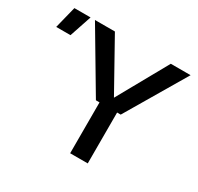

<svg xmlns="http://www.w3.org/2000/svg" viewBox="-305 -882 1090 1059"><g transform="rotate(30 240.0 -352.5)"><path d="M238 -324 12 -705H139L331 -361H303L495 -705H621L396 -324ZM261 0V-357H373V0ZM-154 -565 -119 -705H-16L-63 -565Z"/></g></svg>

Font: TikTok Sans 24pt Medium
Style: Regular
Weight: 500
Version: Version 4.000